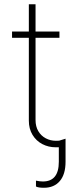

<svg xmlns="http://www.w3.org/2000/svg" viewBox="-20 -677 372 894"><path d="M256.8 -501H145.5V-118.2Q145.5 -87.9 158.4 -66.2Q171.4 -44.4 193.1 -33Q214.8 -21.5 240.2 -21.5L255.4 -22L285.2 -31.2V76.2Q285.2 134.8 258.5 166Q231.9 197.3 184.6 197.3Q158.2 197.3 147.5 191.4V164.1Q165 168 179.7 168Q253.9 168 253.9 76.2V8.8H239.3Q205.6 8.8 177 -6.1Q148.4 -21 131.3 -49.3Q114.3 -77.6 114.3 -115.2V-501H36.1V-530.3H114.3V-657.2H145.5V-530.3H256.8Z"/></svg>

Font: Pretendard Thin
Style: Regular
Weight: 100
Designer: Base glyphs from Inter by Rasmus Andersson; Hangeul glyphs from Noto Sans CJK(Source Han Sans) by Jang Soo-young and Kan
Foundry: Kil Hyung-jin
Version: Version 1.309